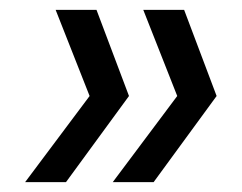

<svg xmlns="http://www.w3.org/2000/svg" viewBox="-20 -490 492 390"><path d="M209 -120 340 -295 271 -470H354L420 -295L292 -120ZM31 -120 162 -295 93 -470H176L242 -295L114 -120Z"/></svg>

Font: DeepMind Sans
Style: Italic
Weight: 400
Italic angle: -10°
Designer: Jonny Pinhorn / Modifications: Colophon Foundry
Foundry: Colophon Foundry
Version: Version 1.002; ttfautohint (v1.8.2)